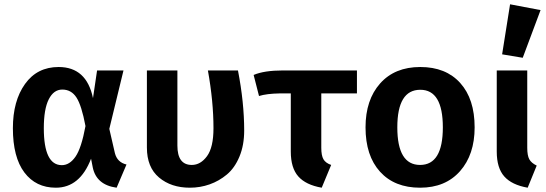

<svg xmlns="http://www.w3.org/2000/svg" viewBox="-20 -858 2544 894"><path d="M270 -441Q230 -441 207 -395.5Q184 -350 184 -261Q184 -89 268 -89Q304 -89 331.5 -128.5Q359 -168 378 -271Q360 -367 336 -404Q312 -441 270 -441ZM253 -546Q383 -546 413 -401L432 -530H555L489 -258L515 -145Q526 -102 569 -92L523 16Q429 3 412 -78L404 -119Q352 16 240 16Q147 16 93.5 -55Q40 -126 40 -261Q40 -388 96.5 -467Q153 -546 253 -546Z M948 -530H1088Q1117 -381 1117 -250Q1117 -182 1095 -129Q1073 -76 1036.5 -45.5Q1000 -15 956 0.5Q912 16 864 16Q777 16 720.5 -31.5Q664 -79 664 -171V-530H806V-180Q806 -90 873 -90Q914 -90 944 -131Q974 -172 974 -261Q974 -386 948 -530Z M1476 -423V-170Q1476 -134 1486 -116.5Q1496 -99 1522 -90L1478 16Q1404 3 1369 -36.5Q1334 -76 1334 -152V-423H1281Q1222 -422 1186 -411L1161 -509Q1210 -530 1298 -530H1642V-423Z M1937 -440Q1830 -440 1830 -265Q1830 -90 1936 -90Q2042 -90 2042 -265Q2042 -440 1937 -440ZM2190 -265Q2190 -138 2122 -61Q2054 16 1936 16Q1817 16 1749.5 -58.5Q1682 -133 1682 -265Q1682 -393 1750 -469.5Q1818 -546 1937 -546Q2056 -546 2123 -471.5Q2190 -397 2190 -265Z M2435 -530V-170Q2435 -134 2444.5 -116.5Q2454 -99 2479 -87L2437 16Q2363 3 2328 -36.5Q2293 -76 2293 -152V-530ZM2497 -811 2414 -589 2318 -605 2355 -838Z"/></svg>

Font: FiraSans
Style: Regular
Weight: 600
Designer: Carrois Corporate & Edenspiekermann AG
Foundry: Carrois Corporate GbR & Edenspiekermann AG
Version: Version 3.106;PS 003.106;hotconv 1.0.70;makeotf.lib2.5.58329